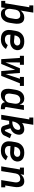

<svg xmlns="http://www.w3.org/2000/svg" viewBox="1780 -2562 783 4397"><g transform="rotate(90 2171.5 -363.5)"><path d="M294 8Q269 8 245.5 1.5Q222 -5 204 -20Q186 -35 174.5 -55.5Q163 -76 157 -100L141 0H-7V-92H48L139 -643H96V-735H262L214 -440Q227 -461 246 -478Q265 -495 286.5 -506.5Q308 -518 331.5 -523Q355 -528 378 -528Q406 -528 431.5 -519.5Q457 -511 475 -492.5Q493 -474 502.5 -449.5Q512 -425 515 -398Q518 -371 516.5 -343.5Q515 -316 510 -288L494 -188Q490 -164 482.5 -139.5Q475 -115 462.5 -92.5Q450 -70 432 -50.5Q414 -31 391 -17.5Q368 -4 343.5 2Q319 8 294 8ZM266 -84Q289 -84 311.5 -93Q334 -102 350 -119.5Q366 -137 375.5 -159Q385 -181 388 -203L405 -303Q408 -319 408.5 -335Q409 -351 406.5 -366Q404 -381 397 -395Q390 -409 379 -418.5Q368 -428 352.5 -432Q337 -436 321 -436Q300 -436 278 -429.5Q256 -423 238 -408Q220 -393 209.5 -372Q199 -351 195 -329L179 -229Q176 -212 175 -194.5Q174 -177 177 -161Q180 -145 186.5 -130Q193 -115 204.5 -104.5Q216 -94 232.5 -89Q249 -84 266 -84Z M875 8Q842 8 810 2.5Q778 -3 750.5 -16.5Q723 -30 702 -53Q681 -76 670.5 -105Q660 -134 659 -166.5Q658 -199 663 -232L680 -332Q684 -359 694 -386Q704 -413 721 -436.5Q738 -460 761.5 -479Q785 -498 811.5 -509Q838 -520 865.5 -524Q893 -528 920 -528Q948 -528 974.5 -524.5Q1001 -521 1025.5 -511.5Q1050 -502 1070 -486Q1090 -470 1102.5 -448Q1115 -426 1119.5 -399.5Q1124 -373 1120 -346Q1116 -324 1106.5 -303.5Q1097 -283 1081 -266Q1065 -249 1045.5 -236.5Q1026 -224 1004.5 -217Q983 -210 961 -207Q939 -204 918 -204Q899 -204 880.5 -205.5Q862 -207 843 -207.5Q824 -208 805 -209Q786 -210 768 -213Q765 -187 768 -162Q771 -137 786 -118.5Q801 -100 825.5 -92Q850 -84 875 -84Q893 -84 911.5 -87.5Q930 -91 947 -99Q964 -107 979.5 -120.5Q995 -134 1006 -150L1094 -108Q1077 -80 1052 -57Q1027 -34 997.5 -19Q968 -4 936.5 2Q905 8 875 8ZM923 -292Q938 -292 953 -295.5Q968 -299 981 -308Q994 -317 1003 -330.5Q1012 -344 1014 -359Q1017 -377 1010 -393.5Q1003 -410 989 -419.5Q975 -429 957.5 -432.5Q940 -436 921 -436Q905 -436 889 -433Q873 -430 858 -423Q843 -416 830 -404.5Q817 -393 808 -378.5Q799 -364 793.5 -348.5Q788 -333 785 -317L783 -305Q801 -302 819 -301.5Q837 -301 854 -299.5Q871 -298 888 -295Q905 -292 923 -292Z M1328 0 1299 -428H1251V-520H1457V-428H1403L1402 -97L1536 -428H1644L1668 -97L1777 -428H1735V-520H1941V-428H1881L1710 0H1601L1572 -321L1437 0Z M2145 8Q2117 8 2091.5 -0.5Q2066 -9 2048 -27.5Q2030 -46 2020.5 -70.5Q2011 -95 2008 -122Q2005 -149 2006.5 -176.5Q2008 -204 2013 -232L2030 -332Q2034 -356 2041.5 -380.5Q2049 -405 2061 -427.5Q2073 -450 2091.5 -469.5Q2110 -489 2132.5 -502.5Q2155 -516 2179.5 -522Q2204 -528 2229 -528Q2254 -528 2278 -521.5Q2302 -515 2320 -500Q2338 -485 2349 -464.5Q2360 -444 2366 -420L2383 -520H2491L2425 -122Q2424 -114 2424.5 -107Q2425 -100 2429.5 -94.5Q2434 -89 2441.5 -86.5Q2449 -84 2456 -84H2474V8H2440Q2417 8 2395 3.5Q2373 -1 2355 -13Q2337 -25 2326 -44.5Q2315 -64 2314 -87Q2300 -65 2281.5 -46.5Q2263 -28 2240.5 -15.5Q2218 -3 2193.5 2.5Q2169 8 2145 8ZM2203 -84Q2224 -84 2246 -90.5Q2268 -97 2286 -112Q2304 -127 2314.5 -148Q2325 -169 2328 -191L2345 -291Q2348 -308 2348.5 -325.5Q2349 -343 2346.5 -359Q2344 -375 2337.5 -390Q2331 -405 2319 -415.5Q2307 -426 2291 -431Q2275 -436 2258 -436Q2235 -436 2212.5 -427Q2190 -418 2173.5 -400.5Q2157 -383 2148 -361Q2139 -339 2135 -317L2119 -217Q2116 -201 2115.5 -185Q2115 -169 2117.5 -154Q2120 -139 2126.5 -125Q2133 -111 2144.5 -101.5Q2156 -92 2171.5 -88Q2187 -84 2203 -84Z M2945 6Q2926 6 2908.5 0Q2891 -6 2878.5 -17.5Q2866 -29 2858.5 -45.5Q2851 -62 2847 -79L2815 -184Q2804 -183 2792 -182Q2780 -181 2769 -181Q2761 -181 2754 -181.5Q2747 -182 2740 -182L2710 0H2602L2708 -643H2665V-735H2831L2789 -478Q2821 -503 2858.5 -515.5Q2896 -528 2934 -528Q2962 -528 2988 -518Q3014 -508 3031 -487.5Q3048 -467 3054.5 -440Q3061 -413 3056 -384Q3052 -356 3041 -328.5Q3030 -301 3010 -278Q2990 -255 2964.5 -238Q2939 -221 2911 -210L2943 -103Q2945 -96 2948 -89Q2951 -82 2959 -82Q2966 -82 2972.5 -88Q2979 -94 2982 -101L3047 -236L3138 -199L3073 -63Q3065 -46 3049.5 -33Q3034 -20 3017 -11Q3000 -2 2981.5 2Q2963 6 2945 6ZM2774 -254Q2792 -254 2810.5 -257.5Q2829 -261 2847.5 -267Q2866 -273 2883 -283Q2900 -293 2914 -307Q2928 -321 2936 -339Q2944 -357 2947 -375Q2949 -386 2948 -396.5Q2947 -407 2942 -416Q2937 -425 2928 -430.5Q2919 -436 2908 -436Q2888 -436 2867 -428.5Q2846 -421 2829 -407Q2812 -393 2799 -374.5Q2786 -356 2776.5 -336.5Q2767 -317 2761.5 -296.5Q2756 -276 2752 -256Q2758 -255 2763.5 -254.5Q2769 -254 2774 -254Z M3425 8Q3392 8 3360 2.5Q3328 -3 3300.5 -16.5Q3273 -30 3252 -53Q3231 -76 3220.5 -105Q3210 -134 3209 -166.5Q3208 -199 3213 -232L3230 -332Q3234 -359 3244 -386Q3254 -413 3271 -436.5Q3288 -460 3311.5 -479Q3335 -498 3361.5 -509Q3388 -520 3415.5 -524Q3443 -528 3470 -528Q3498 -528 3524.5 -524.5Q3551 -521 3575.5 -511.5Q3600 -502 3620 -486Q3640 -470 3652.5 -448Q3665 -426 3669.5 -399.5Q3674 -373 3670 -346Q3666 -324 3656.5 -303.5Q3647 -283 3631 -266Q3615 -249 3595.5 -236.5Q3576 -224 3554.5 -217Q3533 -210 3511 -207Q3489 -204 3468 -204Q3449 -204 3430.5 -205.5Q3412 -207 3393 -207.5Q3374 -208 3355 -209Q3336 -210 3318 -213Q3315 -187 3318 -162Q3321 -137 3336 -118.5Q3351 -100 3375.5 -92Q3400 -84 3425 -84Q3443 -84 3461.5 -87.5Q3480 -91 3497 -99Q3514 -107 3529.5 -120.5Q3545 -134 3556 -150L3644 -108Q3627 -80 3602 -57Q3577 -34 3547.5 -19Q3518 -4 3486.5 2Q3455 8 3425 8ZM3473 -292Q3488 -292 3503 -295.5Q3518 -299 3531 -308Q3544 -317 3553 -330.5Q3562 -344 3564 -359Q3567 -377 3560 -393.5Q3553 -410 3539 -419.5Q3525 -429 3507.5 -432.5Q3490 -436 3471 -436Q3455 -436 3439 -433Q3423 -430 3408 -423Q3393 -416 3380 -404.5Q3367 -393 3358 -378.5Q3349 -364 3343.5 -348.5Q3338 -333 3335 -317L3333 -305Q3351 -302 3369 -301.5Q3387 -301 3404 -299.5Q3421 -298 3438 -295Q3455 -292 3473 -292Z M3783 0 3854 -428H3811V-520H3977L3964 -441Q3977 -461 3995 -478Q4013 -495 4034 -506.5Q4055 -518 4078 -523Q4101 -528 4123 -528Q4151 -528 4176 -519.5Q4201 -511 4218.5 -492Q4236 -473 4245 -448.5Q4254 -424 4257 -397.5Q4260 -371 4258.5 -343.5Q4257 -316 4252 -288L4220 -92H4263V0H4097L4147 -303Q4150 -319 4150.5 -335Q4151 -351 4148.5 -366Q4146 -381 4139.5 -394.5Q4133 -408 4122.5 -418Q4112 -428 4097 -432Q4082 -436 4066 -436Q4045 -436 4023.5 -429Q4002 -422 3984.5 -406.5Q3967 -391 3958 -370.5Q3949 -350 3945 -329L3891 0Z"/></g></svg>

Font: Iosevka Etoile Semibold
Style: Italic
Weight: 600
Italic angle: -9°
Designer: Belleve Invis
Foundry: Belleve Invis
Version: Version 22.1.2; ttfautohint (v1.8.4)